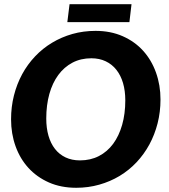

<svg xmlns="http://www.w3.org/2000/svg" viewBox="-20 -883 800 911"><path d="M741.5 -411Q741.5 -352 727.8 -298Q714 -244 688.8 -197.5Q663.5 -151 627.8 -113Q592 -75 547.5 -48.2Q503 -21.5 451 -6.8Q399 8 341.5 8Q269.5 8 212.2 -17.2Q155 -42.5 115 -86.2Q75 -130 53.8 -189.2Q32.5 -248.5 32.5 -317Q32.5 -376 46.2 -430.2Q60 -484.5 85.2 -531Q110.5 -577.5 146.5 -615.5Q182.5 -653.5 227 -680.2Q271.5 -707 323.5 -721.8Q375.5 -736.5 433.5 -736.5Q505 -736.5 562.2 -711.2Q619.5 -686 659.2 -642Q699 -598 720.2 -538.5Q741.5 -479 741.5 -411ZM574.5 -407Q574.5 -452 563.8 -488.8Q553 -525.5 532.2 -551.8Q511.5 -578 481.5 -592.2Q451.5 -606.5 413.5 -606.5Q363.5 -606.5 324 -585.8Q284.5 -565 256.8 -527.5Q229 -490 214.2 -437.2Q199.5 -384.5 199.5 -320.5Q199.5 -275.5 210 -239Q220.5 -202.5 240.8 -176.5Q261 -150.5 291 -136.2Q321 -122 359.5 -122Q409.5 -122 449.2 -142.5Q489 -163 516.8 -200.5Q544.5 -238 559.5 -290.5Q574.5 -343 574.5 -407ZM310 -863H604L594 -778H299.5Z"/></svg>

Font: Lato ExtraBold
Style: Italic
Weight: 800
Italic angle: -7°
Designer: Lukasz Dziedzic with Adam Twardoch and Botio Nikoltchev
Foundry: tyPoland Lukasz Dziedzic
Version: Version 2.015; 2015-08-06; http://www.latofonts.com/